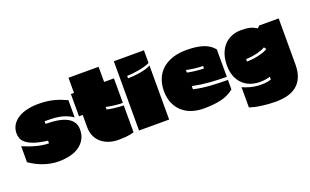

<svg xmlns="http://www.w3.org/2000/svg" viewBox="-102 -1260 3287 2037"><g transform="rotate(-20 1541.5 -241.5)"><path d="M314 -184Q219 -196 162.5 -216Q106 -236 75.5 -261.5Q45 -287 35.5 -315Q26 -343 26 -370Q26 -424 51.5 -464.5Q77 -505 120.5 -532Q164 -559 223 -572.5Q282 -586 350 -586Q404 -586 449 -580Q494 -574 532 -563.5Q570 -553 602.5 -540Q635 -527 664 -514V-320Q623 -347 583 -361.5Q543 -376 503.5 -382Q464 -388 425.5 -389Q387 -390 350 -390V-360Q674 -360 674 -180Q674 -118 648.5 -72.5Q623 -27 579.5 3Q536 33 476.5 47.5Q417 62 350 62Q269 62 186 35Q103 8 26 -46V-226Q107 -191 180.5 -172.5Q254 -154 314 -154Z M1197 -289Q1178 -289 1154.5 -290.5Q1131 -292 1106.5 -295Q1082 -298 1057 -302Q1032 -306 1011 -311V-282Q1030 -277 1054.5 -273.5Q1079 -270 1104.5 -267Q1130 -264 1154 -262.5Q1178 -261 1197 -261V43Q1148 57 1104 60.5Q1060 64 1025 64Q965 64 915 47.5Q865 31 829 0Q793 -31 773 -75Q753 -119 753 -175V-315H711V-566H746V-737H1086V-566H1197Z M1598 45H1258V-737H1598V-595Q1580 -584 1547.5 -574.5Q1515 -565 1478 -558Q1441 -551 1403.5 -547Q1366 -543 1338 -543V-515Q1366 -515 1402.5 -518Q1439 -521 1476 -527.5Q1513 -534 1545.5 -543.5Q1578 -553 1598 -566Z M1649 -258Q1649 -333 1674 -394Q1699 -455 1746.5 -497.5Q1794 -540 1863 -563Q1932 -586 2021 -586Q2137 -586 2211.5 -560.5Q2286 -535 2328 -481V-172Q2229 -172 2134 -179.5Q2039 -187 1945 -206V-171Q1988 -160 2036 -153.5Q2084 -147 2133.5 -143.5Q2183 -140 2232.5 -138.5Q2282 -137 2328 -137V-29Q2261 24 2177.5 42.5Q2094 61 1987 61Q1911 61 1848.5 39.5Q1786 18 1742 -23Q1698 -64 1673.5 -123Q1649 -182 1649 -258ZM1945 -388V-359Q1964 -354 1988.5 -350.5Q2013 -347 2038.5 -344Q2064 -341 2088 -339.5Q2112 -338 2131 -338V-366Q2112 -366 2088.5 -367.5Q2065 -369 2040.5 -372Q2016 -375 1991 -379Q1966 -383 1945 -388Z M2370 -283Q2370 -356 2390 -412.5Q2410 -469 2446 -507.5Q2482 -546 2531.5 -566Q2581 -586 2640 -586Q2670 -586 2694 -583.5Q2718 -581 2738 -576Q2758 -571 2776.5 -562.5Q2795 -554 2814 -542L2837 -566H3057V-45Q3057 102 2975.5 178Q2894 254 2728 254Q2651 254 2572.5 243.5Q2494 233 2437 213V-15Q2476 3 2519 14.5Q2562 26 2604.5 29.5Q2647 33 2686.5 29.5Q2726 26 2757 15V-16Q2677 6 2606.5 -1.5Q2536 -9 2483.5 -43.5Q2431 -78 2400.5 -138.5Q2370 -199 2370 -283ZM2823 -306 2805 -331Q2787 -320 2760.5 -310.5Q2734 -301 2704.5 -294Q2675 -287 2644 -283Q2613 -279 2585 -279V-251Q2613 -251 2646 -254.5Q2679 -258 2711 -265Q2743 -272 2772.5 -282Q2802 -292 2823 -306Z"/></g></svg>

Font: ChangwonDangamAsac Bold
Style: Regular
Weight: 700
Designer: Choi Chi-young, Lee Youngbeen, Kim Jungjin, Yoon Jihee, Han Dohee
Foundry: YoonDesign Inc.
Version: Version 1.010;Build 20210623